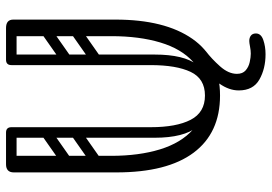

<svg xmlns="http://www.w3.org/2000/svg" viewBox="-152 -588 901 637"><g transform="rotate(-90 298.5 -269.5)"><path d="M300 10Q176 10 110.5 -77.5Q45 -165 45 -334V-674Q45 -700 72 -700Q100 -700 100 -676V-351Q100 -259 121.5 -189Q143 -119 187.5 -79.5Q232 -40 300 -40Q368 -40 411.5 -79Q455 -118 476 -188Q497 -258 497 -350V-674Q497 -700 524 -700Q552 -700 552 -676V-337Q552 -173 488 -81.5Q424 10 300 10ZM300 -40Q356 -40 378.5 -87.5Q401 -135 401 -220V-315H436V-207Q436 -110 402 -65.5Q368 -21 289 -21ZM300 -40 311 -21Q232 -21 196 -65.5Q160 -110 160 -207V-315H195V-220Q195 -135 219.5 -87.5Q244 -40 300 -40ZM56 -682Q56 -700 74 -700H177Q195 -700 195 -682Q195 -665 176 -665H73Q56 -665 56 -682ZM177 -554Q160 -554 160 -571V-681Q160 -698 177 -698Q195 -698 195 -682V-572Q195 -554 177 -554ZM542 -682Q542 -665 525 -665H420Q401 -665 401 -682Q401 -700 419 -700H524Q542 -700 542 -682ZM419 -554Q401 -554 401 -572V-682Q401 -698 419 -698Q436 -698 436 -681V-571Q436 -554 419 -554ZM189 -478Q194 -471 192.5 -464Q191 -457 186 -453L92 -387Q79 -378 69 -391Q58 -407 72 -416L166 -482Q179 -491 189 -478ZM189 -576Q194 -569 192.5 -562Q191 -555 186 -551L92 -485Q79 -476 69 -489Q58 -505 72 -514L166 -580Q179 -589 189 -576ZM82 -280Q64 -280 64 -298V-630Q64 -646 82 -646Q99 -646 99 -629V-297Q99 -280 82 -280ZM178 -280Q160 -280 160 -298V-630Q160 -646 178 -646Q195 -646 195 -629V-297Q195 -280 178 -280ZM526 -478Q531 -471 529.5 -464Q528 -457 523 -453L429 -387Q416 -378 406 -391Q395 -407 409 -416L503 -482Q516 -491 526 -478ZM526 -576Q531 -569 529.5 -562Q528 -555 523 -551L429 -485Q416 -476 406 -489Q395 -505 409 -514L503 -580Q516 -589 526 -576ZM419 -280Q401 -280 401 -298V-630Q401 -646 419 -646Q436 -646 436 -629V-297Q436 -280 419 -280ZM515 -280Q497 -280 497 -298V-630Q497 -646 515 -646Q532 -646 532 -629V-297Q532 -280 515 -280ZM439 -62Q449 -62 452 -52.5Q455 -43 447 -37Q422 -18 397 10Q372 38 372 66Q372 85 383.5 95Q395 105 411 108.5Q427 112 439 112Q450 112 462.5 109.5Q475 107 481 107Q492 107 499 112.5Q506 118 506 129Q506 146 484.5 153.5Q463 161 437 161Q389 161 353 140.5Q317 120 317 72Q317 40 339.5 8Q362 -24 412 -62Z"/></g></svg>

Font: Nsibidi Libre Uzo
Style: Regular
Weight: 400
Designer: Oluwaseun Badejo
Version: Version 1.021